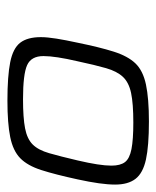

<svg xmlns="http://www.w3.org/2000/svg" viewBox="28 -763 421 517"><g transform="rotate(90 238.5 -504.5)"><path d="M251 -314Q185 -314 147.5 -321.5Q110 -329 95 -348.5Q80 -368 80 -404Q80 -421 84 -446Q88 -471 95 -503Q107 -562 119 -600Q131 -638 150.5 -658.5Q170 -679 207.5 -687Q245 -695 307 -695Q373 -695 409.5 -687Q446 -679 461.5 -659Q477 -639 477 -604Q477 -585 473.5 -560Q470 -535 463 -503Q450 -443 438 -405.5Q426 -368 406 -348.5Q386 -329 349 -321.5Q312 -314 251 -314ZM247 -356Q297 -356 325.5 -361.5Q354 -367 369 -382Q384 -397 392.5 -426.5Q401 -456 412 -503Q419 -533 422.5 -555.5Q426 -578 426 -594Q426 -618 416.5 -630.5Q407 -643 381.5 -648Q356 -653 310 -653Q259 -653 230.5 -647Q202 -641 187 -625Q172 -609 163.5 -579.5Q155 -550 145 -503Q138 -473 134.5 -450Q131 -427 131 -411Q131 -378 155.5 -367Q180 -356 247 -356Z"/></g></svg>

Font: Saira Expanded Light
Style: Italic
Weight: 300
Width: 7
Italic angle: -12°
Designer: Hector Gatti with collaboration of the Omnibus-Type team
Foundry: Omnibus-Type
Version: Version 1.101